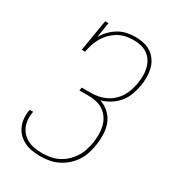

<svg xmlns="http://www.w3.org/2000/svg" viewBox="-182 -845 863 955"><g transform="rotate(30 250.0 -367.5)"><path d="M199 8Q175 8 152 4.5Q129 1 109 -8.5Q89 -18 73 -33Q57 -48 47.5 -68.5Q38 -89 35.5 -112Q33 -135 37 -159Q38 -161 38 -162.5Q38 -164 39 -166H58Q58 -165 57.5 -163Q57 -161 57 -160Q53 -139 55 -118Q57 -97 65 -79Q73 -61 87 -47Q101 -33 119 -24.5Q137 -16 157.5 -13Q178 -10 199 -10Q222 -10 245 -14Q268 -18 289.5 -28.5Q311 -39 329.5 -56Q348 -73 361.5 -93.5Q375 -114 382 -136.5Q389 -159 393 -181Q397 -205 397 -229.5Q397 -254 392 -276Q387 -298 374.5 -317.5Q362 -337 343.5 -350Q325 -363 302 -368Q279 -373 255 -373H204L207 -391H258Q280 -391 301 -395Q322 -399 342.5 -408.5Q363 -418 380 -433.5Q397 -449 409 -468Q421 -487 427.5 -508Q434 -529 438 -550Q441 -572 441.5 -593.5Q442 -615 437 -635.5Q432 -656 421.5 -673.5Q411 -691 394 -703Q377 -715 356.5 -720Q336 -725 314 -725Q292 -725 269.5 -720.5Q247 -716 227 -704.5Q207 -693 190 -676Q173 -659 161.5 -639Q150 -619 143 -597.5Q136 -576 132 -554H113L143 -735H162L148 -647Q160 -669 178.5 -688Q197 -707 219 -720Q241 -733 265.5 -738Q290 -743 314 -743Q339 -743 362.5 -737.5Q386 -732 405 -719Q424 -706 437 -686.5Q450 -667 455.5 -644Q461 -621 461 -596.5Q461 -572 457 -547Q452 -520 442.5 -493Q433 -466 414.5 -443.5Q396 -421 371 -405.5Q346 -390 319 -382Q348 -373 370.5 -352Q393 -331 404 -303.5Q415 -276 416 -243.5Q417 -211 412 -179Q408 -154 400 -129Q392 -104 377.5 -82Q363 -60 342.5 -42Q322 -24 298 -12.5Q274 -1 249 3.5Q224 8 199 8Z"/></g></svg>

Font: Iosevka Slab Thin
Style: Italic
Weight: 100
Italic angle: -9°
Monospace: yes
Designer: Belleve Invis
Foundry: Belleve Invis
Version: Version 11.1.1; ttfautohint (v1.8.3)